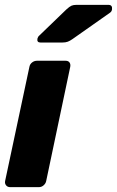

<svg xmlns="http://www.w3.org/2000/svg" viewBox="-20 -770 481 790"><path d="M22 0Q11 0 5 -7.5Q-1 -15 1 -25L101 -495Q103 -506 112 -513Q121 -520 132 -520H250Q261 -520 266 -513Q271 -506 269 -495L170 -25Q168 -15 159.5 -7.5Q151 0 140 0ZM147 -595Q131 -595 134 -611Q136 -619 142 -624L253 -731Q266 -743 274 -746.5Q282 -750 294 -750H426Q443 -750 441 -732Q440 -723 433 -718L278 -609Q268 -602 259 -598.5Q250 -595 236 -595Z"/></svg>

Font: Rubik
Style: Bold Italic
Weight: 700
Italic angle: -12°
Designer: Hubert and Fischer
Foundry: Hubert and Fischer
Version: Version 2.300;gftools[0.9.30]